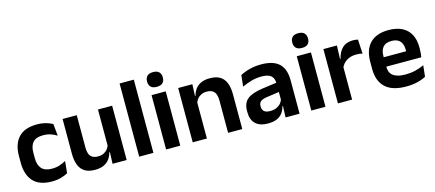

<svg xmlns="http://www.w3.org/2000/svg" viewBox="-51 -1172 3795 1675"><g transform="rotate(-15 1846.0 -335.0)"><path d="M260.5 12.5Q147 12.5 92.2 -47.5Q37.5 -107.5 37.5 -216V-276Q37.5 -384 92.5 -443.5Q147.5 -503 260.5 -503Q290 -503 315.8 -498.2Q341.5 -493.5 362.8 -485.5Q384 -477.5 400 -468.5L410.5 -361Q386 -376.5 355.8 -387Q325.5 -397.5 286 -397.5Q224 -397.5 195.2 -365.8Q166.5 -334 166.5 -273.5V-220.5Q166.5 -160.5 196.2 -128Q226 -95.5 288 -95.5Q327.5 -95.5 358 -105.8Q388.5 -116 415 -131L404.5 -23Q380 -9 343 1.8Q306 12.5 260.5 12.5Z M617 -490.5V-195.5Q617 -165 625.2 -142.2Q633.5 -119.5 652.8 -107.2Q672 -95 704.5 -95Q734 -95 755.5 -105.5Q777 -116 791 -133.8Q805 -151.5 811.5 -173.5L831.5 -104H807.5Q799.5 -72 780.8 -45.8Q762 -19.5 729.8 -4Q697.5 11.5 649 11.5Q593 11.5 557.8 -10Q522.5 -31.5 505.8 -73.5Q489 -115.5 489 -177V-490.5ZM936.5 -490.5V0H809L813.5 -119L808.5 -129.5V-490.5Z M1049.5 0V-661H1178V0Z M1292.5 0V-490.5H1420.5V0ZM1356.5 -548.5Q1320 -548.5 1302.8 -565.8Q1285.5 -583 1285.5 -613.5V-616Q1285.5 -646.5 1302.8 -664Q1320 -681.5 1356.5 -681.5Q1392.5 -681.5 1410 -664Q1427.5 -646.5 1427.5 -616V-613.5Q1427.5 -582.5 1410 -565.5Q1392.5 -548.5 1356.5 -548.5Z M1852.5 0V-294.5Q1852.5 -325.5 1844.2 -348Q1836 -370.5 1817 -383Q1798 -395.5 1765 -395.5Q1736 -395.5 1714.2 -385Q1692.5 -374.5 1678.8 -356.8Q1665 -339 1658 -316.5L1638 -386.5H1662Q1670 -419 1688.8 -445Q1707.5 -471 1739.8 -486.2Q1772 -501.5 1820.5 -501.5Q1877 -501.5 1912 -480.2Q1947 -459 1963.8 -417Q1980.5 -375 1980.5 -313V0ZM1533 0V-490.5H1661L1656 -371L1661 -360.5V0Z M2371.5 0 2376 -120 2372.5 -131V-284.5L2372 -306.5Q2372 -354.5 2345.8 -377Q2319.5 -399.5 2260 -399.5Q2209.5 -399.5 2165.2 -386.2Q2121 -373 2083.5 -355.5L2094.5 -457.5Q2116.5 -469 2144.8 -479.2Q2173 -489.5 2208 -496Q2243 -502.5 2283.5 -502.5Q2343.5 -502.5 2385 -488.2Q2426.5 -474 2451.2 -447.5Q2476 -421 2487 -384.2Q2498 -347.5 2498 -303V0ZM2211 11.5Q2138 11.5 2099.8 -25Q2061.5 -61.5 2061.5 -129V-143Q2061.5 -214.5 2105.5 -248.8Q2149.5 -283 2245 -296L2384 -315L2391.5 -232.5L2263.5 -214Q2221.5 -208.5 2203.8 -194Q2186 -179.5 2186 -151.5V-146.5Q2186 -119 2203.2 -103.8Q2220.5 -88.5 2257.5 -88.5Q2290.5 -88.5 2314 -99Q2337.5 -109.5 2352.8 -126.8Q2368 -144 2374.5 -165.5L2392.5 -102H2370.5Q2362.5 -70.5 2344.8 -44.8Q2327 -19 2295 -3.8Q2263 11.5 2211 11.5Z M2604 0V-490.5H2732V0ZM2668 -548.5Q2631.5 -548.5 2614.2 -565.8Q2597 -583 2597 -613.5V-616Q2597 -646.5 2614.2 -664Q2631.5 -681.5 2668 -681.5Q2704 -681.5 2721.5 -664Q2739 -646.5 2739 -616V-613.5Q2739 -582.5 2721.5 -565.5Q2704 -548.5 2668 -548.5Z M2969 -285 2936.5 -370.5H2967.5Q2981 -430 3016.5 -464Q3052 -498 3115 -498Q3128 -498 3138.5 -496.2Q3149 -494.5 3157.5 -492L3164.5 -364Q3153.5 -367.5 3139 -369.2Q3124.5 -371 3108.5 -371Q3057.5 -371 3021.8 -348.5Q2986 -326 2969 -285ZM2844.5 0V-490.5H2966.5L2961 -340L2972.5 -335.5V0Z M3459.5 12Q3333.5 12 3272 -46Q3210.5 -104 3210.5 -214V-278Q3210.5 -387 3268 -445.5Q3325.5 -504 3435 -504Q3509 -504 3558.5 -478Q3608 -452 3632.8 -404.2Q3657.5 -356.5 3657.5 -290V-272.5Q3657.5 -254.5 3655.8 -235.8Q3654 -217 3651 -200.5H3535Q3536.5 -228 3536.8 -252.8Q3537 -277.5 3537 -297.5Q3537 -332 3526 -356.2Q3515 -380.5 3492.5 -393Q3470 -405.5 3435 -405.5Q3383.5 -405.5 3359 -377Q3334.5 -348.5 3334.5 -296V-250.5L3335 -236V-197.5Q3335 -174.5 3342.2 -155Q3349.5 -135.5 3366.5 -121.2Q3383.5 -107 3411.8 -99Q3440 -91 3482.5 -91Q3528.5 -91 3570.2 -101.2Q3612 -111.5 3649.5 -129L3638.5 -28Q3605 -9.5 3559.8 1.2Q3514.5 12 3459.5 12ZM3278.5 -200.5V-285.5H3625V-200.5Z"/></g></svg>

Font: Anek Odia SemiBold
Style: Regular
Weight: 600
Version: Version 1.003